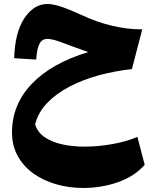

<svg xmlns="http://www.w3.org/2000/svg" viewBox="-20 -573 771 953"><path d="M50.3 -284.2Q54.2 -413.1 101.3 -483.2Q148.4 -553.2 215.3 -553.2Q243.7 -553.2 285.2 -539.3Q326.7 -525.4 381.3 -500Q536.6 -427.2 686 -427.2L634.8 -230Q551.8 -221.2 472.2 -199.7Q392.6 -178.2 325.9 -143.6Q259.3 -108.9 214.1 -61.8Q168.9 -14.6 154.3 44.9Q166.5 84 202.6 108.4Q238.8 132.8 290 143.8Q341.3 154.8 398.4 154.8Q468.8 154.8 539.6 141.8Q610.4 128.9 662.1 106.4L698.2 245.1Q647.9 302.2 566.2 331.1Q484.4 359.9 392.6 359.9Q322.3 359.9 258.5 341.6Q194.8 323.2 145.5 287.8Q96.2 252.4 67.9 201.2Q39.6 149.9 39.6 84.5Q39.6 -53.7 137.5 -156.5Q235.4 -259.3 418 -314.5Q390.6 -324.2 359.6 -335.4Q328.6 -346.7 299.8 -357.4Q243.7 -379.9 215.3 -379.9Q188.5 -379.9 175.8 -355.5Q163.1 -331.1 159.7 -277.3Z"/></svg>

Font: Pinar DS4 ExtraBold
Style: Regular
Weight: 800
Designer: Amin Abedi
Version: Version 3.000